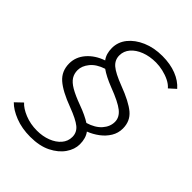

<svg xmlns="http://www.w3.org/2000/svg" viewBox="-264 -820 1135 1135"><g transform="rotate(45 303.0 -252.5)"><path d="M-14 117 30 75Q53 101 99.5 120Q146 139 201 139Q249 139 289 123.5Q329 108 352.5 80.5Q376 53 376 17Q376 -21 346 -45.5Q316 -70 242 -98Q145 -134 100 -173.5Q55 -213 55 -277Q55 -331 92.5 -374.5Q130 -418 193 -440Q169 -471 169 -520Q169 -570 201 -610Q233 -650 288.5 -674Q344 -698 414 -698Q480 -698 531 -678Q582 -658 613 -622L572 -585Q556 -604 529.5 -617Q503 -630 472.5 -637Q442 -644 414 -644Q362 -644 320.5 -628Q279 -612 255 -584Q231 -556 231 -520Q231 -482 260.5 -456.5Q290 -431 366 -402Q464 -365 508 -328Q552 -291 552 -229Q552 -191 532.5 -159Q513 -127 481.5 -103.5Q450 -80 414 -66Q438 -34 438 16Q438 59 410 99.5Q382 140 329 166.5Q276 193 199 193Q129 193 73 171Q17 149 -14 117ZM118 -284Q118 -255 132 -232.5Q146 -210 180 -190Q214 -170 274 -148Q307 -136 332 -124Q357 -112 376 -100Q432 -117 461.5 -150.5Q491 -184 491 -224Q491 -262 455.5 -290.5Q420 -319 330 -353Q266 -378 228 -405Q173 -387 145.5 -353Q118 -319 118 -284Z"/></g></svg>

Font: Radio Canada Light
Style: Italic
Weight: 300
Italic angle: -12°
Designer: Charles Daoud, Etienne Aubert Bonn, Alexandre Saumier Demers, Jacques Le Bailly
Foundry: Radio-Canada
Version: Version 2.104; ttfautohint (v1.8.4.7-5d5b);gftools[0.9.28.de